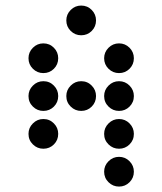

<svg xmlns="http://www.w3.org/2000/svg" viewBox="-20 -689 587 694"><path d="M327.1 -615.2Q327.1 -592.8 311.5 -577.1Q295.9 -561.5 273.4 -561.5Q251.5 -561.5 235.6 -577.1Q219.7 -592.8 219.7 -615.2Q219.7 -637.2 235.6 -653.1Q251.5 -668.9 273.4 -668.9Q295.9 -668.9 311.5 -653.1Q327.1 -637.2 327.1 -615.2ZM190.4 -478.5Q190.4 -456.1 174.8 -440.4Q159.2 -424.8 136.7 -424.8Q114.7 -424.8 98.9 -440.4Q83 -456.1 83 -478.5Q83 -500.5 98.9 -516.4Q114.7 -532.2 136.7 -532.2Q159.2 -532.2 174.8 -516.4Q190.4 -500.5 190.4 -478.5ZM463.9 -478.5Q463.9 -456.1 448.2 -440.4Q432.6 -424.8 410.2 -424.8Q388.2 -424.8 372.3 -440.4Q356.4 -456.1 356.4 -478.5Q356.4 -500.5 372.3 -516.4Q388.2 -532.2 410.2 -532.2Q432.6 -532.2 448.2 -516.4Q463.9 -500.5 463.9 -478.5ZM190.4 -341.8Q190.4 -319.3 174.8 -303.7Q159.2 -288.1 136.7 -288.1Q114.7 -288.1 98.9 -303.7Q83 -319.3 83 -341.8Q83 -363.8 98.9 -379.6Q114.7 -395.5 136.7 -395.5Q159.2 -395.5 174.8 -379.6Q190.4 -363.8 190.4 -341.8ZM327.1 -341.8Q327.1 -319.3 311.5 -303.7Q295.9 -288.1 273.4 -288.1Q251.5 -288.1 235.6 -303.7Q219.7 -319.3 219.7 -341.8Q219.7 -363.8 235.6 -379.6Q251.5 -395.5 273.4 -395.5Q295.9 -395.5 311.5 -379.6Q327.1 -363.8 327.1 -341.8ZM463.9 -341.8Q463.9 -319.3 448.2 -303.7Q432.6 -288.1 410.2 -288.1Q388.2 -288.1 372.3 -303.7Q356.4 -319.3 356.4 -341.8Q356.4 -363.8 372.3 -379.6Q388.2 -395.5 410.2 -395.5Q432.6 -395.5 448.2 -379.6Q463.9 -363.8 463.9 -341.8ZM190.4 -205.1Q190.4 -182.6 174.8 -167Q159.2 -151.4 136.7 -151.4Q114.7 -151.4 98.9 -167Q83 -182.6 83 -205.1Q83 -227.1 98.9 -242.9Q114.7 -258.8 136.7 -258.8Q159.2 -258.8 174.8 -242.9Q190.4 -227.1 190.4 -205.1ZM463.9 -205.1Q463.9 -182.6 448.2 -167Q432.6 -151.4 410.2 -151.4Q388.2 -151.4 372.3 -167Q356.4 -182.6 356.4 -205.1Q356.4 -227.1 372.3 -242.9Q388.2 -258.8 410.2 -258.8Q432.6 -258.8 448.2 -242.9Q463.9 -227.1 463.9 -205.1ZM463.9 -68.4Q463.9 -45.9 448.2 -30.3Q432.6 -14.6 410.2 -14.6Q388.2 -14.6 372.3 -30.3Q356.4 -45.9 356.4 -68.4Q356.4 -90.3 372.3 -106.2Q388.2 -122.1 410.2 -122.1Q432.6 -122.1 448.2 -106.2Q463.9 -90.3 463.9 -68.4Z"/></svg>

Font: DatDot
Style: Regular
Weight: 400
Designer: GGBot
Version: 1.00